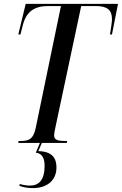

<svg xmlns="http://www.w3.org/2000/svg" viewBox="-20 -734 626 986"><path d="M74 0H185L164 50C200 54 209 84 209 118C209 190 180 219 134 219C121 219 101 217 82 211L79 220C101 228 121 232 150 232C218 232 270 195 270 126C270 78 248 44 177 42L195 0H323L325 -10H317C282 -10 258 -13 258 -38C258 -49 261 -63 265 -82L397 -703H472C530 -703 555 -683 555 -636C555 -619 550 -592 545 -557H555L586 -714H112L74 -557H85L97 -604C114 -672 154 -703 227 -703H293L163 -75C150 -16 125 -10 84 -10H75Z"/></svg>

Font: Noto Serif Display ExtraCondensed Medium
Style: Italic
Weight: 500
Width: 2
Italic angle: -12°
Designer: Monotype Design Team
Foundry: Monotype Imaging Inc.
Version: Version 2.009